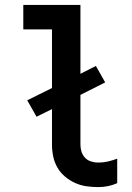

<svg xmlns="http://www.w3.org/2000/svg" viewBox="-20 -755 540 783"><path d="M381 8Q401 8 420.5 4Q440 0 458 -8V-108Q440 -101 420.5 -96.5Q401 -92 381 -92Q366 -92 351.5 -96.5Q337 -101 327 -111.5Q317 -122 312.5 -136Q308 -150 308 -165V-368L409 -419L371 -486L308 -454V-735H75V-635H192V-396L91 -346L129 -279L192 -310V-165Q192 -141 197 -117Q202 -93 214 -72Q226 -51 245 -35Q264 -19 286 -9Q308 1 332 4.5Q356 8 381 8Z"/></svg>

Font: Iosevka SS09
Style: Bold
Weight: 700
Monospace: yes
Designer: Belleve Invis
Foundry: Belleve Invis
Version: Version 5.2.1; ttfautohint (v1.8.3)